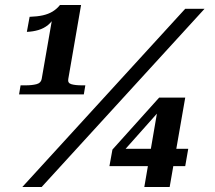

<svg xmlns="http://www.w3.org/2000/svg" viewBox="-20 -745 855 765"><path d="M252 -430Q249 -414 264.5 -409.5Q280 -405 306 -405H320L314 -369H56L62 -405H83Q107 -405 125 -409.5Q143 -414 146 -430L189 -677Q192 -680 194 -682Q196 -684 197.5 -684Q199 -684 200 -682Q188 -659 171.5 -645.5Q155 -632 133.5 -625.5Q112 -619 87 -618L98 -678Q129 -679 151 -684Q173 -689 189.5 -699Q206 -709 219 -725H303ZM718 -710H795L146 0H69ZM416 -83 428 -149 614 -356H652L629 -319L451 -119L461 -152H730L718 -83ZM656 0H555L608 -309L633 -356H718Z"/></svg>

Font: Roboto Serif 72pt SemiCondensed SemiBold
Style: Italic
Weight: 600
Width: 4
Italic angle: -10°
Designer: Greg Gazdowicz
Foundry: Commercial Type
Version: Version 1.008